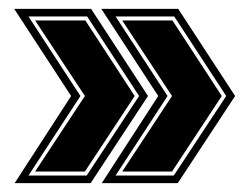

<svg xmlns="http://www.w3.org/2000/svg" viewBox="-20 -468 561 432"><path d="M209 -56 336 -252 208 -448H381L509 -252L380 -56ZM240 -73H371L489 -252L372 -431H240L357 -252ZM255 -82 367 -252 255 -422H368L479 -252L367 -82ZM13 -56 140 -252 12 -448H185L313 -252L184 -56ZM44 -73H175L293 -252L176 -431H44L161 -252ZM59 -82 171 -252 59 -422H172L283 -252L171 -82Z"/></svg>

Font: Alumni Sans Collegiate One SC
Style: Regular
Weight: 400
Designer: Robert E. Leuschke
Foundry: Robert E. Leuschke
Version: Version 1.100